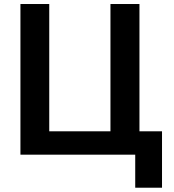

<svg xmlns="http://www.w3.org/2000/svg" viewBox="-20 -750 845 931"><path d="M79.1 0V-730.5H218.8V-113.3H515.6V-730.5H656.2V-113.3H765.6V160.2H635.7V0Z"/></svg>

Font: GenEi M Gothic v2 Bold
Style: Regular
Weight: 700
Version: Version 2.0